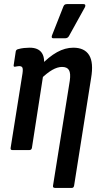

<svg xmlns="http://www.w3.org/2000/svg" viewBox="-20 -733 487 938"><path d="M249 185Q237 185 239 174L321 -339Q326 -375 317 -390.5Q308 -406 283 -406Q261 -406 235.5 -391.5Q210 -377 178 -346V-413Q219 -456 258.5 -478Q298 -500 338 -500Q393 -500 415.5 -463.5Q438 -427 425 -351L342 174Q340 185 331 185ZM40 0Q30 0 32 -11L90 -375Q93 -397 89 -403.5Q85 -410 74 -410Q69 -410 64 -409Q59 -408 53 -407Q45 -406 47 -416L57 -482Q59 -491 69 -493Q83 -497 97.5 -498.5Q112 -500 125 -500Q165 -500 182.5 -477Q200 -454 194 -411L191 -395L192 -372L136 -11Q134 0 124 0ZM240 -546Q234 -546 233 -550.5Q232 -555 234 -560L290 -702Q293 -709 297.5 -711Q302 -713 308 -713H388Q395 -713 396.5 -708.5Q398 -704 395 -698L317 -557Q311 -546 298 -546Z"/></svg>

Font: Sofia Sans Condensed
Style: Bold Italic
Weight: 700
Italic angle: -9°
Version: Version 4.100